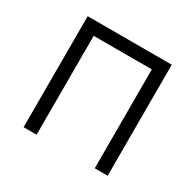

<svg xmlns="http://www.w3.org/2000/svg" viewBox="-125 -681 830 817"><g transform="rotate(30 290.5 -272.5)"><path d="M84 0V-545.4H497.1V0H433.6V-485.8H147.9V0Z"/></g></svg>

Font: Interop Light
Style: Regular
Weight: 300
Designer: Rasmus Andersson, Google, Jang Haemin
Foundry: jhaemin
Version: Version 1.007